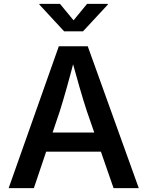

<svg xmlns="http://www.w3.org/2000/svg" viewBox="-20 -965 756 985"><path d="M24.4 0 281.7 -727.5H430.2L691.9 0H562.5L425.8 -394Q408.2 -447.3 388.2 -516.8Q368.2 -586.4 342.3 -680.2H366.7Q342.3 -585.4 322.5 -515.1Q302.7 -444.8 286.6 -394L153.8 0ZM168 -187V-285.2H548.3V-187ZM287.6 -945.3 357.4 -860.8 426.8 -945.3H533.2V-941.4L405.8 -804.2H309.1L182.1 -941.4V-945.3Z"/></svg>

Font: Inter
Style: 540
Weight: 540
Designer: Rasmus Andersson
Foundry: rsms
Version: Version 4.001;git-66647c0bb